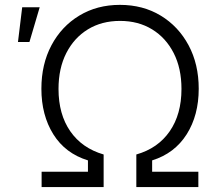

<svg xmlns="http://www.w3.org/2000/svg" viewBox="-20 -757 888 777"><path d="M148.4 0V-62H335.9V-107.9Q244.1 -136.2 195.8 -213.6Q147.5 -291 147.5 -397.9Q147.5 -497.1 188.2 -573.7Q229 -650.4 300.8 -693.8Q372.6 -737.3 465.3 -737.3Q558.6 -737.3 630.4 -693.8Q702.1 -650.4 743.2 -573.7Q784.2 -497.1 784.2 -397.9Q784.2 -290.5 735.4 -213.4Q686.5 -136.2 595.7 -107.9V-62H782.7V0H531.7V-131.8Q619.1 -156.7 666.7 -225.6Q714.4 -294.4 714.4 -397Q714.4 -480.5 682.9 -542.2Q651.4 -604 595.5 -638.2Q539.6 -672.4 465.8 -672.4Q391.6 -672.4 335.7 -638.2Q279.8 -604 248.3 -542.2Q216.8 -480.5 216.8 -397Q216.8 -294.4 264.4 -225.8Q312 -157.2 399.4 -131.8V0ZM52.7 -586.9 69.8 -727.5H140.6L99.1 -586.9Z"/></svg>

Font: Inter Light
Style: Regular
Weight: 300
Designer: Rasmus Andersson
Foundry: rsms
Version: Version 4.000;git-a52131595